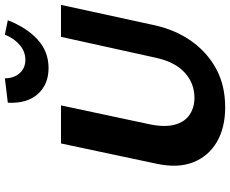

<svg xmlns="http://www.w3.org/2000/svg" viewBox="-98 -830 943 787"><g transform="rotate(-90 373.5 -436.5)"><path d="M327 15Q243 15 184.5 -19.5Q126 -54 101.5 -117Q77 -180 96 -267L179 -658H335L257 -292Q245 -232 256 -191.5Q267 -151 296.5 -131Q326 -111 366 -111Q426 -111 469.5 -151Q513 -191 530 -268L616 -658H747L663 -272Q644 -188 598.5 -123.5Q553 -59 485 -22Q417 15 327 15ZM488 -709Q421 -709 381.5 -753Q342 -797 346 -876L446 -888Q446 -851 467 -827.5Q488 -804 522 -804Q555 -804 582 -826.5Q609 -849 625 -888L684 -876Q654 -799 605 -754Q556 -709 488 -709Z"/></g></svg>

Font: Ysabeau Office ExtraBold
Style: Italic
Weight: 800
Italic angle: -12°
Designer: Christian Thalmann (Catharsis Fonts)
Version: Version 2.001;gftools[0.9.30]; featfreeze: tnum,lnum,ss02